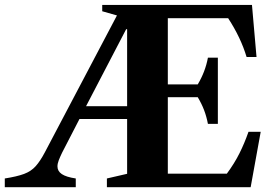

<svg xmlns="http://www.w3.org/2000/svg" viewBox="-47 -782 1149 802"><path d="M-27 0V-36.5Q24 -44.5 53.5 -55.5Q83 -66.5 102 -87.8Q121 -109 140.5 -146L441.5 -717.5L380 -735V-761.5H1005.5L1024.5 -544H983Q959 -624.5 906 -706H654V-429.5H779Q810.5 -482 821.5 -541H863V-264.5H821.5Q816 -294 805.8 -321.2Q795.5 -348.5 779 -376H654V-56.5H900.5Q932.5 -100 953.2 -141.5Q974 -183 991 -231.5H1042L1000 0H399.5V-36.5L484 -56V-285H285L212.5 -144.5Q204 -127 198.5 -112.8Q193 -98.5 193 -87Q193 -67 211.2 -54.8Q229.5 -42.5 269.5 -36.5V0ZM312.5 -338.5H484V-660H480Z"/></svg>

Font: Libre Caslon Text
Style: Bold
Weight: 700
Designer: Pablo Impallari, Rodrigo Fuenzalida, Katja Schimmel
Foundry: Pablo Impallari, Rodrigo Fuenzalida
Version: Version 2.000